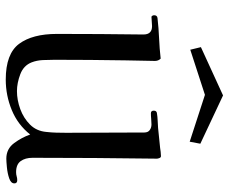

<svg xmlns="http://www.w3.org/2000/svg" viewBox="-84 -709 796 668"><g transform="rotate(90 314.0 -375.0)"><path d="M618 -27Q618 -15 600.5 -9Q583 -3 562 -1Q541 1 532 1Q498 1 478 -26Q458 -53 448 -82Q414 -39 363 -18Q312 3 257 3Q167 3 132.5 -43.5Q98 -90 98 -175Q98 -250 98.5 -325.5Q99 -401 100 -476Q100 -506 71 -506Q63 -506 55 -505Q47 -504 39 -504Q36 -504 34.5 -507.5Q33 -511 33 -513Q33 -524 43 -525Q78 -529 113.5 -530.5Q149 -532 184 -536Q192 -528 192 -516Q192 -491 191 -465Q190 -439 190 -413Q189 -352 188.5 -290.5Q188 -229 188 -167Q188 -148 189 -126.5Q190 -105 197 -87Q208 -59 238.5 -47.5Q269 -36 297 -36Q328 -36 359.5 -47.5Q391 -59 413.5 -81.5Q436 -104 439 -138Q441 -155 441.5 -172.5Q442 -190 442 -207L441 -479Q441 -492 432.5 -498Q424 -504 413 -504Q403 -504 393.5 -503Q384 -502 374 -502Q365 -502 365 -512Q365 -522 374 -523Q386 -525 399 -525.5Q412 -526 425 -527L494 -534Q501 -535 508.5 -536Q516 -537 523 -537Q528 -537 530 -531.5Q532 -526 532 -523Q529 -306 529 -90Q529 -65 540.5 -49Q552 -33 579 -33Q587 -33 593.5 -35Q600 -37 607 -37Q618 -37 618 -27ZM480 -674 473 -637 310 -690 153 -639 144 -676 312 -753Z"/></g></svg>

Font: Kaisei Opti
Style: Regular
Weight: 400
Designer: Font-Kai, 金井和夫
Foundry: KAZUO KANAI
Version: Version 5.003